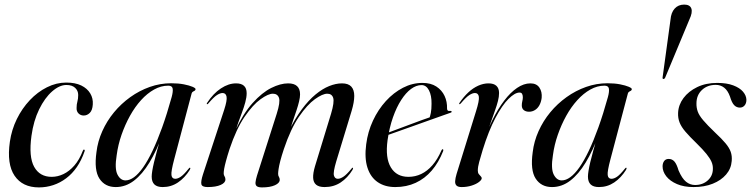

<svg xmlns="http://www.w3.org/2000/svg" viewBox="-20 -806 3270 836"><path d="M269 -436Q239 -436 207 -408Q175 -380 150.5 -330Q126 -280 117 -214.5Q104.5 -123 128.8 -79.5Q153 -36 205 -36Q231 -36 256.2 -48Q281.5 -60 303.5 -85Q325.5 -110 340.5 -149Q342 -152.5 343.2 -153.8Q344.5 -155 346 -154.5Q348 -154.5 348.8 -152.2Q349.5 -150 348 -146.5Q335 -108.5 314.8 -79Q294.5 -49.5 268.2 -29.8Q242 -10 211.8 0Q181.5 10 149.5 10Q78 10 43.5 -40.8Q9 -91.5 23 -189Q30.5 -241 53.2 -287.5Q76 -334 109.8 -369.8Q143.5 -405.5 184.5 -426Q225.5 -446.5 268.5 -446.5Q307.5 -446.5 333.8 -433.8Q360 -421 373 -399.2Q386 -377.5 384 -351Q382.5 -326 371 -314.5Q359.5 -303 344.5 -303Q331 -303 321.8 -312.2Q312.5 -321.5 313.5 -337Q313.5 -351.5 317 -363.8Q320.5 -376 320.5 -392.5Q320.5 -411 307.2 -423.5Q294 -436 269 -436Z M738.5 -112.5Q724.5 -60 726.5 -43.8Q728.5 -27.5 743 -27.5Q754 -27.5 767.2 -36.5Q780.5 -45.5 800.5 -70.5Q803 -74 804.5 -75Q806 -76 807.5 -75.5Q809 -75 808.8 -72.8Q808.5 -70.5 806.5 -66.5Q784.5 -31.5 754.8 -11.5Q725 8.5 688.5 8.5Q664 8.5 652.2 -3Q640.5 -14.5 640.5 -37Q640.5 -46.5 643 -62.2Q645.5 -78 650.8 -100.2Q656 -122.5 664.2 -152.2Q672.5 -182 683.5 -219.5L687 -217.5Q661.5 -149.5 630.8 -98.5Q600 -47.5 563.5 -19.5Q527 8.5 484 8.5Q437 8.5 413 -28.2Q389 -65 400 -143.5Q405.5 -190.5 425.5 -235Q445.5 -279.5 476.5 -317Q507.5 -354.5 547.2 -383Q587 -411.5 632.2 -427.5Q677.5 -443.5 725.5 -443.5Q756.5 -443.5 780.5 -438.8Q804.5 -434 818 -428.2Q831.5 -422.5 831.5 -418Q831.5 -413.5 827.8 -411.2Q824 -409 820 -406.8Q816 -404.5 814.5 -399.5ZM488 -130Q478.5 -71.5 491.5 -46Q504.5 -20.5 526.5 -20.5Q544.5 -20.5 563.8 -34.5Q583 -48.5 603.2 -77.2Q623.5 -106 644.2 -149.5Q665 -193 686 -251.2Q707 -309.5 727.5 -383.5Q734 -407.5 731.8 -420.2Q729.5 -433 712.5 -433Q681 -433 651 -416.2Q621 -399.5 594.2 -370Q567.5 -340.5 546 -301.8Q524.5 -263 509.2 -219.2Q494 -175.5 488 -130Z M1099 -41.5 1185 -311Q1201 -361.5 1194.8 -379.8Q1188.5 -398 1168 -398Q1148 -398 1114.8 -374.2Q1081.5 -350.5 1045.2 -297.8Q1009 -245 979.5 -157Q969.5 -126 964 -105.2Q958.5 -84.5 956.2 -71.8Q954 -59 954 -51Q954 -43.5 957.8 -38Q961.5 -32.5 961.5 -24.5Q961.5 -10 940.8 -0.8Q920 8.5 884 8.5Q859.5 8.5 856.8 -4Q854 -16.5 864 -47.5L956 -327.5Q969.5 -369 966.5 -385Q963.5 -401 949 -401Q938.5 -401 924.5 -392Q910.5 -383 887.5 -356Q886 -354 884.5 -353Q883 -352 881 -352.5Q880 -353 880.2 -354.8Q880.5 -356.5 882 -358.5Q908.5 -399 941.8 -421Q975 -443 1008 -443Q1030.5 -443 1042.2 -432.5Q1054 -422 1054 -400Q1054 -382.5 1048 -360.5Q1042 -338.5 1033.5 -315.8Q1025 -293 1017.2 -271.5Q1009.5 -250 1005.5 -232.5L1003 -234.5Q1039 -312 1080 -357.5Q1121 -403 1161 -423Q1201 -443 1234.5 -443Q1260.5 -443 1273.5 -431Q1286.5 -419 1286.5 -395Q1286.5 -382 1282.2 -364.2Q1278 -346.5 1271 -325.5Q1264 -304.5 1256 -281.2Q1248 -258 1240.5 -233.5L1237.5 -235Q1265 -290.5 1294.2 -330Q1323.5 -369.5 1353.8 -394.5Q1384 -419.5 1413.2 -431.2Q1442.5 -443 1469 -443Q1496.5 -443 1509.5 -429Q1522.5 -415 1522.5 -388.2Q1522.5 -361.5 1511 -323L1444 -103Q1430 -56 1434 -41.8Q1438 -27.5 1451 -27.5Q1461.5 -27.5 1475.2 -36.5Q1489 -45.5 1509.5 -70.5Q1512 -74 1513.2 -75Q1514.5 -76 1516 -75.5Q1517.5 -75 1517.2 -72.8Q1517 -70.5 1515 -66.5Q1493.5 -31.5 1463.2 -11.5Q1433 8.5 1393.5 8.5Q1369 8.5 1356.8 -1.5Q1344.5 -11.5 1343.5 -31.5Q1342.5 -51.5 1351.5 -82L1421.5 -311Q1436.5 -361.5 1430.8 -379.8Q1425 -398 1405 -398Q1384.5 -398 1351.2 -374.2Q1318 -350.5 1281.8 -297.8Q1245.5 -245 1216 -157Q1206 -127 1200.5 -105.5Q1195 -84 1193 -70.2Q1191 -56.5 1191 -49Q1191 -41 1194.5 -35.8Q1198 -30.5 1198 -23Q1198 -9 1177 0.5Q1156 10 1121 10Q1105 10 1098.2 4.8Q1091.5 -0.5 1092.5 -12Q1093.5 -23.5 1099 -41.5Z M1623 -211Q1623 -211 1642.5 -218.2Q1662 -225.5 1692.5 -236.8Q1723 -248 1756 -260.5Q1789 -273 1816.5 -283Q1844 -293 1858 -297.5L1848.5 -288.5Q1853 -299 1856 -314.8Q1859 -330.5 1859 -354.5Q1859.5 -390 1847.8 -412.8Q1836 -435.5 1815.5 -435.5Q1792.5 -435.5 1769.8 -418.8Q1747 -402 1726.8 -370.5Q1706.5 -339 1691 -295Q1675.5 -251 1667.5 -195.5Q1657 -118.5 1681.8 -77.2Q1706.5 -36 1758.5 -36Q1788 -36 1814.2 -48.5Q1840.5 -61 1862.8 -86.5Q1885 -112 1902 -151Q1903.5 -154 1904.8 -155.2Q1906 -156.5 1908 -156Q1909.5 -156 1910 -153.8Q1910.5 -151.5 1909.5 -148Q1890 -98.5 1860 -63.5Q1830 -28.5 1790 -10Q1750 8.5 1701 8.5Q1656 8.5 1624.8 -12.8Q1593.5 -34 1580 -75.8Q1566.5 -117.5 1574.5 -178Q1581.5 -232.5 1604 -280.8Q1626.5 -329 1660.2 -366Q1694 -403 1734.8 -424Q1775.5 -445 1819.5 -445Q1856 -445 1880 -429.2Q1904 -413.5 1915.8 -388.2Q1927.5 -363 1926.5 -333.5Q1926.5 -327.5 1929.5 -324.8Q1932.5 -322 1940 -323Q1943.5 -323.5 1944.8 -322.5Q1946 -321.5 1946.5 -320Q1947 -318.5 1945.8 -317.2Q1944.5 -316 1941.5 -315Q1936 -313 1910.8 -304.2Q1885.5 -295.5 1849.8 -282.5Q1814 -269.5 1775 -255.8Q1736 -242 1701.8 -229.8Q1667.5 -217.5 1646.2 -210Q1625 -202.5 1625 -202.5Z M1980 -352.5Q1979 -353 1979.2 -354.5Q1979.5 -356 1981 -358.5Q1999 -385 2019.5 -404Q2040 -423 2062.5 -433Q2085 -443 2107 -443Q2130 -443 2141.5 -432.2Q2153 -421.5 2153 -401Q2153 -385 2148.2 -366.2Q2143.5 -347.5 2134.5 -322.5Q2125.5 -297.5 2113.5 -263Q2101.5 -228.5 2087 -181L2084 -182.5Q2101.5 -238 2125 -285.2Q2148.5 -332.5 2175.5 -368Q2202.5 -403.5 2231.5 -423.2Q2260.5 -443 2289.5 -443Q2316 -443 2328.5 -424.8Q2341 -406.5 2338.5 -379.5Q2336 -361 2328.5 -347.5Q2321 -334 2309.2 -326.8Q2297.5 -319.5 2283.5 -319.5Q2269.5 -319.5 2260.8 -326.5Q2252 -333.5 2252 -347Q2252 -356.5 2254.2 -365.2Q2256.5 -374 2256.5 -382Q2256.5 -392 2253.2 -397.5Q2250 -403 2242 -403Q2222 -403 2194.2 -375.5Q2166.5 -348 2137 -292.2Q2107.5 -236.5 2081.5 -152.5Q2072.5 -122 2066.5 -100.8Q2060.5 -79.5 2060.5 -63Q2060.5 -53.5 2064.8 -48Q2069 -42.5 2073.2 -38.5Q2077.5 -34.5 2077.5 -30Q2077.5 -23 2065.8 -13.8Q2054 -4.5 2033.8 2Q2013.5 8.5 1990 8.5Q1974.5 8.5 1967.8 2Q1961 -4.5 1961.8 -17.2Q1962.5 -30 1968 -48.5L2052.5 -321Q2067.5 -368.5 2065 -384.8Q2062.5 -401 2048 -401Q2037.5 -401 2023.5 -392Q2009.5 -383 1986.5 -356Q1984.5 -354 1983 -353Q1981.5 -352 1980 -352.5Z M2638 -112.5Q2624 -60 2626 -43.8Q2628 -27.5 2642.5 -27.5Q2653.5 -27.5 2666.8 -36.5Q2680 -45.5 2700 -70.5Q2702.5 -74 2704 -75Q2705.5 -76 2707 -75.5Q2708.5 -75 2708.2 -72.8Q2708 -70.5 2706 -66.5Q2684 -31.5 2654.2 -11.5Q2624.5 8.5 2588 8.5Q2563.5 8.5 2551.8 -3Q2540 -14.5 2540 -37Q2540 -46.5 2542.5 -62.2Q2545 -78 2550.2 -100.2Q2555.5 -122.5 2563.8 -152.2Q2572 -182 2583 -219.5L2586.5 -217.5Q2561 -149.5 2530.2 -98.5Q2499.5 -47.5 2463 -19.5Q2426.5 8.5 2383.5 8.5Q2336.5 8.5 2312.5 -28.2Q2288.5 -65 2299.5 -143.5Q2305 -190.5 2325 -235Q2345 -279.5 2376 -317Q2407 -354.5 2446.8 -383Q2486.5 -411.5 2531.8 -427.5Q2577 -443.5 2625 -443.5Q2656 -443.5 2680 -438.8Q2704 -434 2717.5 -428.2Q2731 -422.5 2731 -418Q2731 -413.5 2727.2 -411.2Q2723.5 -409 2719.5 -406.8Q2715.5 -404.5 2714 -399.5ZM2387.5 -130Q2378 -71.5 2391 -46Q2404 -20.5 2426 -20.5Q2444 -20.5 2463.2 -34.5Q2482.5 -48.5 2502.8 -77.2Q2523 -106 2543.8 -149.5Q2564.5 -193 2585.5 -251.2Q2606.5 -309.5 2627 -383.5Q2633.5 -407.5 2631.2 -420.2Q2629 -433 2612 -433Q2580.5 -433 2550.5 -416.2Q2520.5 -399.5 2493.8 -370Q2467 -340.5 2445.5 -301.8Q2424 -263 2408.8 -219.2Q2393.5 -175.5 2387.5 -130Z M2869 -462Q2867 -462 2865.8 -463.5Q2864.5 -465 2865 -468.5L2899.5 -720.5Q2902 -751.5 2917.8 -768.8Q2933.5 -786 2959 -786Q2984 -786 2990.2 -769Q2996.5 -752 2981.5 -720.5L2876.5 -468.5Q2874.5 -464.5 2872.5 -463.2Q2870.5 -462 2869 -462Z M3006.5 -0.5Q3039.5 -0.5 3061.8 -20.5Q3084 -40.5 3084 -71Q3084.5 -86.5 3078 -101.5Q3071.5 -116.5 3056 -135.8Q3040.5 -155 3013.5 -181.5Q2983 -211 2964.8 -232.2Q2946.5 -253.5 2939 -272.8Q2931.5 -292 2932.5 -314.5Q2934 -349.5 2956 -379Q2978 -408.5 3015.8 -426.8Q3053.5 -445 3103 -445Q3144.5 -445 3172.8 -434.2Q3201 -423.5 3215.2 -406.8Q3229.5 -390 3230 -371.5Q3230 -356 3222 -346.8Q3214 -337.5 3201.5 -337.5Q3187 -337.5 3176.8 -348Q3166.5 -358.5 3158.5 -385.5Q3149 -412 3133.2 -424.2Q3117.5 -436.5 3096.5 -436.5Q3060 -436.5 3036.2 -414Q3012.5 -391.5 3012.5 -356Q3012 -337.5 3018 -320.5Q3024 -303.5 3041.8 -282.5Q3059.5 -261.5 3094 -228.5Q3122.5 -202 3139 -182.2Q3155.5 -162.5 3161.8 -144.5Q3168 -126.5 3166 -105Q3163.5 -71.5 3141.5 -46Q3119.5 -20.5 3083.2 -6Q3047 8.5 3000 8.5Q2958 8.5 2927.8 -4.5Q2897.5 -17.5 2881.2 -38.2Q2865 -59 2865 -81.5Q2865 -95.5 2871.8 -104.8Q2878.5 -114 2891.5 -114Q2906.5 -114 2916.5 -102.8Q2926.5 -91.5 2934.5 -64Q2949.5 -29 2967 -14.8Q2984.5 -0.5 3006.5 -0.5Z"/></svg>

Font: Fraunces 120pt
Style: Italic
Weight: 400
Italic angle: -16°
Version: Version 1.000;[b76b70a41]